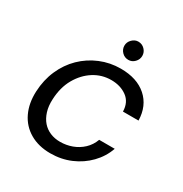

<svg xmlns="http://www.w3.org/2000/svg" viewBox="-158 -784 877 919"><g transform="rotate(30 280.5 -325.0)"><path d="M246 12Q181 12 133 -16Q85 -44 61 -94.5Q37 -145 40 -211Q43 -276 67 -330.5Q91 -385 131.5 -424.5Q172 -464 225 -486Q278 -508 337 -508Q427 -508 479.5 -461.5Q532 -415 534 -335H448Q447 -386 411.5 -412Q376 -438 325 -438Q273 -438 229.5 -410.5Q186 -383 158 -334Q130 -285 127 -218Q125 -180 134.5 -150Q144 -120 161.5 -100Q179 -80 204 -69.5Q229 -59 259 -59Q293 -59 324.5 -70.5Q356 -82 380.5 -105Q405 -128 417 -161H503Q485 -110 447 -71Q409 -32 357.5 -10Q306 12 246 12ZM346 -562Q325 -562 310.5 -577Q296 -592 296 -612Q296 -632 311 -647Q326 -662 345 -662Q366 -662 380.5 -647Q395 -632 395 -612Q395 -592 380.5 -577Q366 -562 346 -562Z"/></g></svg>

Font: DM Sans 28pt
Style: Italic
Weight: 400
Italic angle: -10°
Version: Version 4.004;gftools[0.9.30]